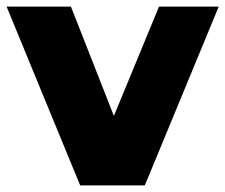

<svg xmlns="http://www.w3.org/2000/svg" viewBox="-31 -562 683 582"><path d="M212 0 -11 -542H184L362 -89H264L451 -542H632L408 0Z"/></svg>

Font: Montserrat Thin ExtraBold
Style: Regular
Weight: 800
Version: Version 9.000